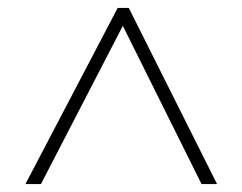

<svg xmlns="http://www.w3.org/2000/svg" viewBox="-20 -739 610 483"><path d="M44 -276H83L289 -674L487 -276H526L304 -719H276Z"/></svg>

Font: Noto Sans Meetei Mayek ExtraLight
Style: Regular
Weight: 200
Designer: Monotype Design Team and Neelakash Kshetrimayum
Foundry: Monotype Imaging Inc.
Version: Version 2.002